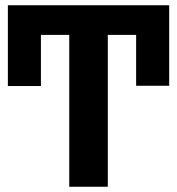

<svg xmlns="http://www.w3.org/2000/svg" viewBox="-20 -712 675 732"><path d="M10 -692H625V-385H499V-579H391V0H244V-579H136V-384H10Z"/></svg>

Font: FiraGO SemiBold
Style: Regular
Weight: 600
Designer: bBox Type
Foundry: bBox Type GmbH
Version: Version 1.001;PS 001.001;hotconv 1.0.88;makeotf.lib2.5.64775